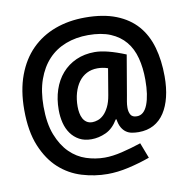

<svg xmlns="http://www.w3.org/2000/svg" viewBox="-88 -764 986 990"><g transform="rotate(-10 405.0 -269.5)"><path d="M397 138Q329 138 263 118Q197 98 145.5 51.5Q94 5 62 -72Q30 -149 30 -262Q30 -364 59 -442Q88 -520 140 -572Q192 -624 263.5 -650.5Q335 -677 421 -677Q516 -677 583 -650.5Q650 -624 692 -576Q734 -528 753.5 -459.5Q773 -391 773 -307Q773 -248 761.5 -200.5Q750 -153 727.5 -118.5Q705 -84 671 -65.5Q637 -47 592 -47Q574 -47 557 -50Q540 -53 526.5 -62.5Q513 -72 503.5 -88.5Q494 -105 490 -132H486Q459 -87 421.5 -70Q384 -53 346 -53Q309 -53 282.5 -67.5Q256 -82 238.5 -106.5Q221 -131 213 -163Q205 -195 205 -231Q205 -288 221 -336Q237 -384 267.5 -419Q298 -454 341.5 -473.5Q385 -493 439 -493Q500 -493 600 -452L565 -247Q562 -230 559 -213.5Q556 -197 556 -180Q556 -159 564.5 -144Q573 -129 597 -129Q634 -129 653 -177.5Q672 -226 672 -307Q672 -370 658.5 -421.5Q645 -473 615 -509Q585 -545 537.5 -565Q490 -585 421 -585Q357 -585 303.5 -564.5Q250 -544 212 -503.5Q174 -463 152.5 -402.5Q131 -342 131 -262Q131 -173 154.5 -113Q178 -53 215.5 -16Q253 21 300.5 36.5Q348 52 397 52Q438 52 488 40Q538 28 589 11L620 92Q564 112 506.5 125Q449 138 397 138ZM366 -139Q379 -139 395 -144.5Q411 -150 425.5 -164Q440 -178 452 -202Q464 -226 470 -262L493 -399Q478 -404 464.5 -406Q451 -408 439 -408Q407 -408 382 -395Q357 -382 340 -358.5Q323 -335 313.5 -302.5Q304 -270 304 -231Q304 -214 307 -197.5Q310 -181 317 -168Q324 -155 336 -147Q348 -139 366 -139Z"/></g></svg>

Font: Encode Sans Compressed
Style: ExtraBold
Weight: 800
Designer: Pablo Impallari, Andres Torresi
Foundry: Pablo Impallari, Andres Torresi
Version: Version 1.000; ttfautohint (v1.00) -l 8 -r 50 -G 200 -x 14 -